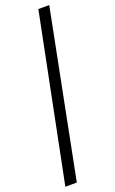

<svg xmlns="http://www.w3.org/2000/svg" viewBox="-169 -799 573 960"><g transform="rotate(-20 117.5 -319.5)"><path d="M0 121 177 -760H235L61 121Z"/></g></svg>

Font: Noto Serif Ethiopic ExtraCondensed
Style: Bold
Weight: 700
Width: 2
Designer: Monotype Design Team
Foundry: Monotype Imaging Inc.
Version: Version 2.102; ttfautohint (v1.8.4.7-5d5b)